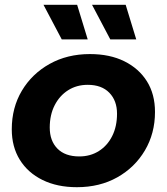

<svg xmlns="http://www.w3.org/2000/svg" viewBox="-20 -771 694 799"><path d="M300 8Q218 8 157 -22Q96 -52 62.5 -106Q29 -160 29 -233Q29 -323 71 -393.5Q113 -464 186.5 -505Q260 -546 354 -546Q437 -546 497.5 -516Q558 -486 591.5 -432.5Q625 -379 625 -305Q625 -216 583 -145Q541 -74 468 -33Q395 8 300 8ZM310 -120Q356 -120 391.5 -142.5Q427 -165 447 -205Q467 -245 467 -298Q467 -352 435 -385Q403 -418 345 -418Q299 -418 263.5 -395.5Q228 -373 207.5 -333Q187 -293 187 -240Q187 -185 219 -152.5Q251 -120 310 -120ZM439 -607 363 -751H503L547 -607ZM237 -607 161 -751H301L345 -607Z"/></svg>

Font: MOST Montserrat
Style: Bold Italic
Weight: 700
Italic angle: -11.3°
Designer: Julieta Ulanovsky
Foundry: Julieta Ulanovsky
Version: Version 8.000;March 11, 2024;FontCreator 15.0.0.2926 64-bit